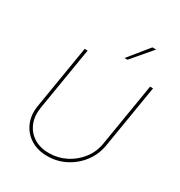

<svg xmlns="http://www.w3.org/2000/svg" viewBox="-220 -1110 1190 1271"><g transform="rotate(30 375.0 -474.0)"><path d="M688.9 -727.3H711.6L632.1 -245.7Q620 -171.9 576.3 -113.8Q532.7 -55.8 468 -22.2Q403.4 11.4 328.1 11.4Q254.3 11.4 200.6 -22.4Q147 -56.1 122.2 -114.2Q97.3 -172.2 109.4 -245.7L188.9 -727.3H211.6L132.1 -245.7Q121.1 -178.3 142.4 -125.4Q163.7 -72.4 211.6 -41.9Q259.6 -11.4 328.1 -11.4Q396.7 -11.4 456.7 -41.9Q516.7 -72.4 557.5 -125.4Q598.4 -178.3 609.4 -245.7ZM447.4 -806.8 572.4 -960.2H600.9L470.2 -806.8Z"/></g></svg>

Font: Inter UI Thin
Style: Italic
Weight: 100
Italic angle: -9.39999°
Designer: Rasmus Andersson
Foundry: rsms
Version: 3.2;8d6f07862